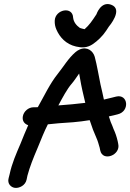

<svg xmlns="http://www.w3.org/2000/svg" viewBox="-20 -849 635 936"><path d="M117.5 -238.6C105.3 -211.7 94 -183.1 80.3 -149.3C58.5 -98.3 38.1 -52.5 27 0.1L22.1 19.2C14.2 47.4 34.6 65.3 54.1 67C73.2 68.7 103.7 55.9 109.8 26.2L113.8 7C125.6 -36.7 141.2 -75.8 163.3 -127.7C183 -175.6 194.6 -205.9 213.3 -242.9C231.1 -244.8 249.4 -246.6 266 -248.1L336.7 -253.1C364.4 -255.3 390.3 -259 417.2 -263.2C428.7 -227.2 437.4 -205.2 450.3 -176.1C457.9 -159 459.9 -148.9 466 -128.6L468.7 -115.4C480.9 -59.2 569.1 -92.5 556.4 -147.2L553.7 -160.9C548 -184.4 543.2 -199.2 533.5 -220.2C529.7 -230.9 525.3 -241.9 519.7 -254.3C517.5 -260.7 514.5 -269.8 510.7 -281.5C519.3 -283.3 526.9 -285 534.3 -286.8L554.1 -291.8C614 -306.2 604.9 -392.3 546.3 -378.2L526.3 -373.2C516.5 -370.7 501.3 -366.8 486.5 -363.6C481.2 -386.4 476.5 -412.1 470 -437.1C461.2 -479.2 452.6 -532.5 441.9 -571.9C434.1 -599.8 405.9 -623.9 368.6 -607.9C361.2 -604.7 354.2 -600.2 347.8 -594.7C312 -563.7 290.6 -525.1 262 -489.6C222.6 -440.6 195.1 -380.4 164.4 -326.6C160.3 -326.3 154.2 -326 153.3 -326H143.3C118.5 -326 95.1 -305.8 91.2 -281C87.9 -260 98.5 -245 117.5 -238.6ZM246.8 -747.9C246.3 -732.3 248.7 -719 255.3 -704.1C271.4 -667.7 301.1 -633.4 350.9 -622.1C378.5 -615.8 404.9 -614.9 433 -634.2C454.5 -648.9 479.8 -672.3 497.2 -698.8L510.6 -719.2C510.6 -719.2 584 -804.2 521.3 -826.2C471.2 -843.9 450.1 -779.2 450.1 -779.2C428.3 -746 415.5 -727.1 392.4 -706.7C386.2 -707.8 372.4 -711.5 369.3 -712.9C352.2 -725 339 -741.3 336.5 -762.7C334.5 -820.3 248.6 -803.2 246.8 -747.9ZM264.5 -335.1C284.3 -372.3 307.5 -415.5 328.4 -439.5C342.9 -456.1 353.7 -474.1 365.8 -490.5C366.9 -484.9 368.3 -477 369.9 -468.2C376.8 -426.1 385.9 -388.8 395.7 -347.6C353.4 -342.1 310.5 -338.7 264.5 -335.1Z"/></svg>

Font: Just Breathe
Style: BdObl3
Weight: 400
Foundry: Cannot Into Space Fonts
Version: Version 0.72